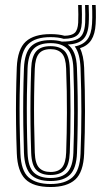

<svg xmlns="http://www.w3.org/2000/svg" viewBox="-20 -744 405 771"><path d="M182.9 7Q113.1 7 81.7 -24.7Q50.2 -56.4 47.5 -127.6Q45.2 -189.1 44.5 -245.9Q43.7 -302.7 44.5 -358.7Q45.2 -414.6 47.4 -473.2Q50.6 -547.2 83.6 -577.1Q116.5 -607 182.9 -607Q215.6 -607 239.2 -600.4Q268.5 -601 280.4 -612.3Q292.3 -623.5 294 -653.2Q294.7 -666.7 294.6 -686.4Q294.5 -706.1 293.7 -723.8H308.2Q309 -706.1 309 -686.6Q309 -667.2 308.5 -652.9Q306.5 -615.9 289.7 -602.1Q273 -588.4 236 -588Q214.2 -594.9 182.9 -594.9Q121.7 -594.9 93 -566.4Q64.4 -537.9 61.7 -470.5Q59.8 -418.5 59 -363.7Q58.2 -308.9 58.9 -250.1Q59.7 -191.4 62 -127.1Q64.6 -58.3 94.9 -31.7Q125.2 -5.1 182.9 -5.1Q240.8 -5.1 270.7 -31.9Q300.6 -58.7 303.4 -127Q306.8 -214.2 306.8 -295.5Q306.9 -376.9 303.4 -471.5Q302.2 -499.6 296.7 -521Q291.2 -542.5 280.1 -557.5Q314.1 -563.9 330.6 -585.5Q347.1 -607 349.6 -648.4Q350.4 -659.2 350.5 -673Q350.7 -686.8 350.4 -700.2Q350.1 -713.7 349.6 -723.8H364.1Q364.6 -714 364.9 -700.3Q365.2 -686.7 365 -672.7Q364.9 -658.8 364.1 -647.7Q361.8 -607.1 346.7 -583.6Q331.6 -560.1 301.2 -550.4Q316 -520.9 317.9 -472.2Q321.4 -380 321.3 -297.1Q321.3 -214.3 317.9 -126.8Q314.9 -52.9 282 -22.9Q249.1 7 182.9 7ZM182.9 -29.2Q228.1 -29.2 250.3 -51.9Q272.5 -74.6 274.7 -130.4Q277.4 -203.8 277.7 -290Q278.1 -376.1 274.6 -469.4Q272.5 -525.9 250 -548.4Q227.5 -570.8 182.9 -570.8Q137.3 -570.8 115.2 -548Q93.1 -525.3 90.7 -469.6Q89 -420.3 88.1 -365.5Q87.3 -310.7 87.9 -251.6Q88.5 -192.6 90.7 -130.1Q92.9 -73.2 115.9 -51.2Q138.8 -29.2 182.9 -29.2ZM182.9 -41.3Q146.2 -41.3 126.6 -60.6Q107 -80 105.2 -130.6Q103.2 -188.4 102.5 -244.1Q101.8 -299.8 102.5 -355.6Q103.2 -411.4 105.2 -468.8Q107.1 -517.3 125.5 -538Q143.9 -558.7 182.9 -558.7Q219.5 -558.7 238.9 -539.4Q258.3 -520 260.1 -469.2Q263.1 -383.9 263.2 -298.1Q263.3 -212.3 260.2 -131Q258.3 -81.8 239.6 -61.5Q221 -41.3 182.9 -41.3ZM182.9 -53.4Q214.9 -53.4 229.5 -71.8Q244.2 -90.2 245.7 -131.7Q248.4 -208.2 248.7 -291.4Q249.1 -374.7 245.6 -468.7Q244.2 -512.1 228.6 -529.4Q213 -546.6 182.9 -546.6Q150.5 -546.6 135.9 -528.1Q121.2 -509.6 119.7 -468.1Q117.7 -412 117 -358.2Q116.3 -304.3 117 -248.6Q117.7 -193 119.7 -131Q121.2 -87.3 137.1 -70.3Q153 -53.4 182.9 -53.4ZM182.9 -17.1Q129 -17.1 103.8 -43.1Q78.7 -69 76.2 -130.1Q74.4 -182.8 73.6 -239.5Q72.8 -296.2 73.4 -354.4Q74 -412.7 76.2 -470Q78.7 -531.7 104.1 -557.3Q129.5 -582.9 182.9 -582.9Q209.2 -582.9 228.3 -576.9Q262.5 -576.9 282.4 -583.5Q302.3 -590 311.3 -606.7Q320.4 -623.3 322 -653Q322.5 -667.7 322.5 -687.2Q322.4 -706.7 321.6 -723.8H336.1Q337 -703.9 337.1 -684.3Q337.2 -664.7 336.2 -649.4Q333.6 -605.4 313.6 -586.2Q293.6 -566.9 252.1 -565.2Q269.1 -553 278.4 -530.3Q287.6 -507.7 288.9 -472.4Q291.1 -412.8 291.9 -356.1Q292.6 -299.4 291.9 -243.3Q291.3 -187.3 289.2 -130Q286.8 -68.1 261.3 -42.6Q235.7 -17.1 182.9 -17.1Z"/></svg>

Font: Big Shoulders Inline Thin
Style: Regular
Weight: 100
Designer: Patric King
Foundry: XO Type Co
Version: Version 2.002